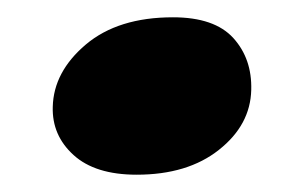

<svg xmlns="http://www.w3.org/2000/svg" viewBox="-20 -353 350 222"><path d="M138 -151Q90 -151 65 -173.8Q40 -196.5 41 -229.5Q42 -270 79.2 -301.5Q116.5 -333 180 -333Q228 -333 249.8 -309Q271.5 -285 270.5 -249Q269.5 -208.5 233.2 -179.8Q197 -151 138 -151Z"/></svg>

Font: Fraunces 9pt SuperSoft
Style: Bold Italic
Weight: 700
Italic angle: -16°
Version: Version 1.000;[b76b70a41]